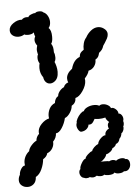

<svg xmlns="http://www.w3.org/2000/svg" viewBox="-95 -879 694 957"><g transform="rotate(-5 251.5 -400.5)"><path d="M0 -75Q-1 -79 -1 -88Q-1 -104 6.5 -119Q14 -134 27 -144Q29 -158 42.5 -173Q56 -188 68 -193Q68 -202 72.5 -211Q77 -220 84 -226Q83 -229 83 -234Q83 -255 101 -274Q119 -293 140 -298Q139 -302 139 -310Q139 -329 148 -346.5Q157 -364 176 -372Q177 -383 182 -392Q187 -401 195 -405Q196 -418 206 -430Q216 -442 228 -447Q229 -453 236 -460Q243 -467 251 -468Q247 -477 247 -488Q247 -513 276 -535Q288 -579 319 -590Q321 -604 326 -610.5Q331 -617 342 -624Q341 -640 345.5 -656.5Q350 -673 360 -684Q370 -703 387 -716.5Q404 -730 422 -730Q437 -730 449 -722Q468 -710 468 -692Q468 -681 462 -669.5Q456 -658 449.5 -648.5Q443 -639 441 -636Q437 -623 431.5 -616Q426 -609 417 -602Q414 -589 410 -582.5Q406 -576 396 -570Q397 -551 385.5 -536Q374 -521 357 -518Q354 -502 335 -481Q336 -478 336 -470Q336 -446 317.5 -419Q299 -392 280 -388Q280 -363 258 -351Q257 -334 245 -316Q233 -298 219 -293Q213 -267 198.5 -244.5Q184 -222 168 -221Q167 -198 150 -181Q152 -164 142.5 -148Q133 -132 116 -126Q112 -109 93 -98Q91 -74 79.5 -48.5Q68 -23 49 -13Q48 10 35 21.5Q22 33 5 33Q-12 33 -24.5 23Q-37 13 -37 -4Q-37 -18 -29 -31Q-29 -45 -20 -59.5Q-11 -74 0 -75ZM203 -526Q203 -492 182 -478Q172 -471 161 -471Q149 -471 140 -480Q131 -489 129 -505Q114 -525 114 -552Q114 -564 117 -576Q109 -587 109 -604Q109 -615 113 -619Q109 -637 109 -643Q109 -651 113 -665Q102 -679 102 -694Q102 -702 107 -712Q102 -720 102 -732Q99 -728 90.5 -725Q82 -722 72 -722Q59 -722 54 -726Q41 -717 24 -717Q7 -717 -5 -726.5Q-17 -736 -17 -752Q-17 -772 5 -787Q27 -802 48 -800Q53 -806 60.5 -808.5Q68 -811 74 -810.5Q80 -810 82 -810Q82 -816 95.5 -822Q109 -828 117 -827Q122 -834 139 -834Q152 -834 158 -827Q171 -822 179 -807.5Q187 -793 187 -777Q187 -758 177 -747Q191 -736 191 -702Q191 -677 183 -668Q189 -659 191 -650Q193 -641 193 -624Q198 -614 198 -599Q198 -584 192 -576Q196 -568 199.5 -554Q203 -540 203 -526ZM523 -37Q523 -22 514 -11.5Q505 -1 489 -3Q481 5 462 5Q448 5 442 -1Q435 9 410 9Q396 9 390 5Q384 11 371 11Q360 11 352 7Q342 14 332 14Q325 14 317 11Q311 15 300 15Q293 15 288 12Q279 11 273 2.5Q267 -6 267 -16Q267 -27 274 -33Q272 -43 283.5 -62.5Q295 -82 304 -82Q304 -90 318 -103Q332 -116 340 -117Q342 -126 352.5 -136Q363 -146 373 -150Q375 -164 389 -177.5Q403 -191 413 -190Q412 -201 418 -209.5Q424 -218 433 -221Q429 -229 429 -236Q429 -249 437 -254Q434 -256 427.5 -263.5Q421 -271 420 -278Q404 -274 388 -274Q378 -274 366 -276Q366 -276 357.5 -262Q349 -248 333 -250Q333 -240 323 -230Q313 -220 296 -218Q288 -217 280.5 -228.5Q273 -240 273 -252Q273 -260 276 -264Q274 -271 281 -284.5Q288 -298 298.5 -308.5Q309 -319 316 -319Q320 -330 336 -337.5Q352 -345 370 -345Q385 -345 395 -339Q401 -345 413 -345Q426 -345 438 -338Q450 -331 452 -322Q462 -326 474.5 -315.5Q487 -305 487 -292Q496 -292 502.5 -283Q509 -274 509 -263Q509 -259 507 -253Q509 -247 509 -242Q509 -231 505 -227Q506 -225 506 -220Q506 -212 502 -203.5Q498 -195 493 -193Q491 -176 481 -167Q477 -147 461 -142Q460 -136 453.5 -130Q447 -124 442 -123Q440 -114 429.5 -105.5Q419 -97 408 -95Q407 -86 396.5 -74.5Q386 -63 377 -60Q381 -61 397 -61Q417 -61 420 -59Q428 -64 438 -64Q447 -64 455 -59Q459 -63 467.5 -66Q476 -69 484 -69Q496 -69 502 -63Q512 -64 517.5 -56Q523 -48 523 -37Z"/></g></svg>

Font: Pangolin
Style: Regular
Weight: 400
Designer: Kevin Burke
Foundry: Google, Inc.
Version: Version 1.101